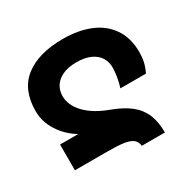

<svg xmlns="http://www.w3.org/2000/svg" viewBox="-138 -699 876 878"><g transform="rotate(-30 300.0 -260.0)"><path d="M219 -13.5H47.5V-149.5H143.5Q91 -181 59 -231Q27 -281 27 -336.5Q27 -450 99 -505.8Q171 -561.5 300 -561.5Q380 -561.5 441.5 -536.5Q503 -511.5 538 -460.5Q573 -409.5 573 -335Q573 -307.5 568 -284.5Q563 -261.5 550 -234H415Q423.5 -260.5 427.8 -288.8Q432 -317 432 -335Q432 -363.5 418 -386.8Q404 -410 374.2 -424Q344.5 -438 300 -438Q256 -438 226.2 -424Q196.5 -410 182.2 -386.8Q168 -363.5 168 -335.5Q168 -286.5 209 -243.5Q250 -200.5 327.5 -172Q386.5 -150 422 -121.5Q457.5 -93 474 -53.2Q490.5 -13.5 490.5 42.5H368.5Q366 19.5 350.5 7.5Q335 -4.5 304 -9Q273 -13.5 219 -13.5Z"/></g></svg>

Font: JuliaMono ExtraBold
Style: Regular
Weight: 800
Monospace: yes
Designer: cormullion
Foundry: corm
Version: Version 0.055; ttfautohint (v1.8.4)